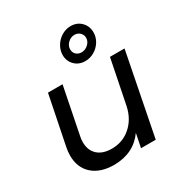

<svg xmlns="http://www.w3.org/2000/svg" viewBox="-182 -927 1024 1073"><g transform="rotate(-30 330.5 -391.0)"><path d="M59 -162Q59 -189 65 -217L128 -529H222L162 -228Q158 -211 158 -191Q158 -139 190.5 -109Q223 -79 282 -79Q352 -79 403.5 -124Q455 -169 471 -245L528 -529H622L518 0H423L441 -89Q375 4 250 6Q160 6 109.5 -39Q59 -84 59 -162ZM517 -694Q517 -663 500.5 -636Q484 -609 456.5 -593Q429 -577 398 -577Q357 -577 330.5 -603.5Q304 -630 304 -669Q304 -700 320.5 -727.5Q337 -755 364.5 -771.5Q392 -788 423 -788Q464 -788 490.5 -761Q517 -734 517 -694ZM356 -676Q356 -656 369.5 -643Q383 -630 404 -630Q428 -630 447 -647.5Q466 -665 466 -688Q466 -708 452 -721.5Q438 -735 417 -735Q393 -735 374.5 -717Q356 -699 356 -676Z"/></g></svg>

Font: Gontserrat
Style: Italic
Weight: 400
Italic angle: -11.3°
Designer: Julieta Ulanovsky
Foundry: Julieta Ulanovsky
Version: Version 6.001